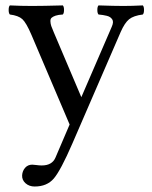

<svg xmlns="http://www.w3.org/2000/svg" viewBox="-20 -451 555 703"><path d="M61 190.9Q62 174.8 72 163.3Q82 151.9 98.1 151.9Q103 151.9 113.3 153.3Q123.5 154.8 132.8 154.8Q170.9 154.8 183.1 126L234.9 4.9L95.2 -323.2Q76.2 -367.7 61.8 -380.9Q47.4 -394 16.1 -397.9Q11.7 -402.3 11.7 -414.6Q11.7 -426.8 16.1 -431.2Q56.2 -429.2 97.2 -429.2Q135.7 -429.2 210 -431.2Q214.4 -426.8 214.4 -414.6Q214.4 -402.3 210 -397.9Q193.4 -397 183.3 -393.6Q173.3 -390.1 168.7 -385.7Q164.1 -381.3 164.6 -372.6Q165 -363.8 167.7 -355.7Q170.4 -347.7 176.8 -333L277.8 -95.2L389.2 -353Q393.1 -361.8 393.6 -368.7Q394 -375.5 390.9 -380.1Q387.7 -384.8 383.3 -387.9Q378.9 -391.1 371.1 -393.1Q363.3 -395 356.7 -396Q350.1 -397 340.8 -397.9Q336.4 -402.3 336.4 -414.6Q336.4 -426.8 340.8 -431.2Q400.4 -429.2 432.1 -429.2Q462.9 -429.2 502.9 -431.2Q507.3 -426.8 507.3 -414.6Q507.3 -402.3 502.9 -397.9Q468.8 -393.6 452.6 -380.4Q436.5 -367.2 421.9 -334L245.1 74.2Q202.1 173.3 177 202.6Q151.9 231.9 106.9 231.9Q86.9 231.9 73.5 220Q60.1 208 61 190.9Z"/></svg>

Font: Common Serif
Style: Regular
Weight: 400
Designer: Philipp H. Poll, Khaled Hosny
Foundry: Stefan Peev, Context Ltd.
Version: Version 1.026